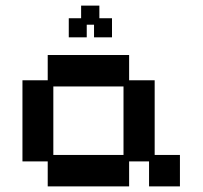

<svg xmlns="http://www.w3.org/2000/svg" viewBox="-20 -652 722 684"><path d="M150 12V-77H60V-366H150V-456H440V-366H531V-100H621V12H511V-77H440V12ZM170 -100H420V-344H170ZM225 -519V-587H269V-632H334V-587H379V-519H315V-564H289V-519Z"/></svg>

Font: Pixelify Sans Medium
Style: Regular
Weight: 500
Designer: Stefie Justprince
Foundry: Typecalism Foundryline
Version: Version 1.000;February 13, 2025;FontCreator 15.0.0.3015 64-b